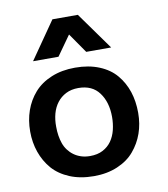

<svg xmlns="http://www.w3.org/2000/svg" viewBox="-85 -831 799 915"><g transform="rotate(-10 314.0 -373.5)"><path d="M296.9 11.2Q231 11.2 180.2 -9.8Q129.4 -30.8 97.2 -67.4Q65.9 -104 49.6 -150.6Q33.2 -197.3 33.2 -250.5Q33.2 -305.2 49.6 -351.8Q65.9 -398.4 98.1 -435.1Q130.4 -471.7 181.2 -492.7Q231.9 -513.7 296.4 -513.7Q362.3 -513.7 412.8 -492.9Q463.4 -472.2 494.1 -435.5Q524.9 -398.9 540.3 -352.3Q555.7 -305.7 555.7 -249.5Q555.7 -196.8 539.6 -150.9Q523.4 -105 492.2 -68.4Q461.4 -31.7 410.9 -10.3Q360.4 11.2 296.9 11.2ZM294.4 -86.4Q331.1 -86.4 356.9 -100.1Q382.8 -113.8 398.9 -136.7Q415 -159.7 422.4 -189.7Q429.7 -219.7 429.7 -252Q429.7 -323.7 395.5 -369.6Q361.8 -415.5 294.9 -415.5Q260.3 -415.5 234.6 -402.3Q209 -389.2 191.9 -366.9Q174.8 -344.7 166.7 -315.2Q158.7 -285.6 159.2 -252Q159.2 -207 171.9 -170.4Q178.2 -152.3 189.7 -137Q201.2 -121.6 216.6 -110.4Q231.9 -99.1 251.5 -92.8Q271 -86.4 294.4 -86.4ZM105 -578.6 230.5 -759.3H353.5L482.9 -578.6H362.3L295.9 -674.3L228 -578.6Z"/></g></svg>

Font: Ride
Style: Bold
Weight: 700
Version: Version 3.000